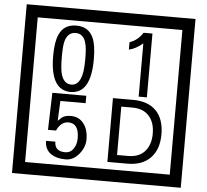

<svg xmlns="http://www.w3.org/2000/svg" viewBox="-65 -1030 1285 1190"><g transform="rotate(5 577.5 -435.0)"><path d="M1103 90H53V-960H1103ZM1028 15V-885H128V15ZM497 -656Q497 -442 371 -442Q244 -442 244 -656Q244 -744 265 -789Q294 -855 371 -855Q448 -855 477 -789Q497 -745 497 -656ZM444 -656Q444 -723 435 -752Q420 -809 371 -809Q322 -809 306 -752Q298 -723 298 -656Q298 -587 306 -553Q322 -488 371 -488Q419 -488 435 -554Q444 -587 444 -656ZM845 -450H794V-781Q748 -743 708 -735V-781Q759 -798 790 -847H845ZM495 -160Q496 -111 460.5 -67Q425 -23 376 -23Q321 -23 286 -46Q246 -74 246 -127H304Q304 -67 370 -67Q404 -67 423 -97Q440 -124 440 -159Q440 -253 375 -253Q328 -253 302 -196H252L259 -427H470V-381H313L307 -257Q320 -269 333 -281Q352 -294 387 -294Q439 -294 469 -252Q495 -215 495 -160ZM955 -229Q955 -136 904.5 -83Q854 -30 760 -30H636V-427H760Q855 -427 905 -375.5Q955 -324 955 -229ZM901 -229Q901 -298 865 -338.5Q829 -379 761 -379H692V-78H761Q829 -78 865 -119Q901 -160 901 -229Z"/></g></svg>

Font: Unicode BMP Fallback SIL
Style: Regular
Weight: 400
Foundry: NRSI, SIL International
Version: Version 5.1 Based on Unicode 5.1